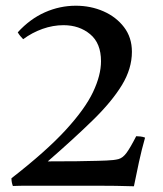

<svg xmlns="http://www.w3.org/2000/svg" viewBox="-20 -650 570 671"><path d="M448 1Q387 -1 313.5 -1Q240 -1 181 -1Q124 -1 85 -1Q46 -1 25 0Q20 -13 20 -27Q141 -121 209 -195Q277 -269 305 -328Q333 -387 333 -436Q333 -499 295 -530.5Q257 -562 202 -562Q165 -562 128.5 -549Q92 -536 61 -513Q56 -518 51 -524Q46 -530 42 -537Q85 -584 137 -607Q189 -630 245 -630Q297 -630 341.5 -610.5Q386 -591 413.5 -555Q441 -519 441 -469Q441 -410 406 -352.5Q371 -295 305 -230.5Q239 -166 147 -86Q202 -86 248 -86.5Q294 -87 322.5 -88Q351 -89 352 -89Q379 -90 394 -94Q409 -98 422 -115.5Q435 -133 456 -174Q462 -174 471 -173Q480 -172 487 -169Q475 -127 465.5 -83Q456 -39 448 1Z"/></svg>

Font: Tiro Kannada
Style: Regular
Weight: 400
Designer: Kannada: John Hudson & Fiona Ross. Latin: John Hudson.
Foundry: Tiro Typeworks Ltd.
Version: Version 1.52